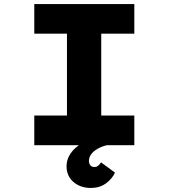

<svg xmlns="http://www.w3.org/2000/svg" viewBox="-20 -720 836 952"><path d="M150 0V-147H312V-553H150V-700H646V-553H482V-147H646V0ZM430 212Q396 212 368.5 198.5Q341 185 325.5 161Q310 137 310 105Q310 78 322 54.5Q334 31 356.5 11.5Q379 -8 409.5 -23Q440 -38 476 -48L510 0Q484 6 463.5 18Q443 30 432 45Q421 60 421 78Q421 91 428 99.5Q435 108 448 108Q459 108 466.5 102Q474 96 481 85L550 136Q536 167 505 189.5Q474 212 430 212Z"/></svg>

Font: Lexend Mega
Style: Bold
Weight: 700
Version: Version 1.007